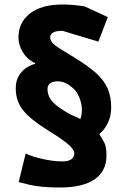

<svg xmlns="http://www.w3.org/2000/svg" viewBox="-20 -738 564 853"><path d="M246 95Q160 95 111.5 83Q63 71 63 71L94 -56Q121 -43 168 -32Q215 -21 258 -21Q284 -21 297 -30.5Q310 -40 310 -56Q310 -75 280 -99.5Q250 -124 193 -159Q117 -206 83.5 -247Q50 -288 50 -345Q50 -380 64.5 -403Q79 -426 99.5 -438.5Q120 -451 136 -454V-457Q99 -476 80.5 -507.5Q62 -539 62 -571Q62 -638 113 -678Q164 -718 258 -718Q286 -718 310.5 -715.5Q335 -713 355 -710L459 -662L417 -553L258 -601Q229 -601 216 -593.5Q203 -586 203 -573Q203 -560 212.5 -548.5Q222 -537 245 -522.5Q268 -508 308 -484Q369 -447 405.5 -414.5Q442 -382 458 -345.5Q474 -309 474 -260Q474 -220 457.5 -188.5Q441 -157 421 -143Q433 -123 443 -105Q453 -87 453 -47Q453 23 400 59Q347 95 246 95ZM337 -209Q340 -218 342 -228.5Q344 -239 344 -249Q344 -275 332.5 -305Q321 -335 295 -354Q272 -373 247.5 -376Q223 -379 207 -370.5Q191 -362 191 -343Q191 -318 205 -296.5Q219 -275 260 -249Q289 -230 305.5 -224Q322 -218 337 -209Z"/></svg>

Font: Rowdies
Style: Regular
Weight: 400
Designer: Jaikishan Patel
Version: Version 1.000; ttfautohint (v1.8.3)